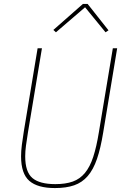

<svg xmlns="http://www.w3.org/2000/svg" viewBox="-20 -943 640 975"><path d="M193 -698 122 -271Q116 -233 112 -204Q108 -175 108 -149Q108 -70 144.5 -39Q181 -8 261 -8Q313 -8 349.5 -21Q386 -34 411.5 -65Q437 -96 453.5 -146.5Q470 -197 482 -271L553 -698H575L504 -270Q491 -190 472.5 -136Q454 -82 425.5 -49Q397 -16 356.5 -2Q316 12 259 12Q171 12 129 -24.5Q87 -61 87 -149Q87 -175 91 -207.5Q95 -240 101 -276L171 -698ZM425 -923 531 -789 516 -779 412 -906 264 -779 251 -791 401 -923Z"/></svg>

Font: IBM Plex Mono Thin
Style: Italic
Weight: 100
Italic angle: -9°
Monospace: yes
Designer: Mike Abbink, Paul van der Laan, Pieter van Rosmalen
Foundry: Bold Monday
Version: Version 2.3